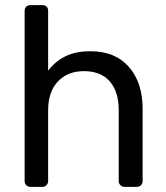

<svg xmlns="http://www.w3.org/2000/svg" viewBox="-20 -730 647 750"><path d="M76.2 -22.9V-687Q76.2 -698.2 82.5 -704.1Q88.9 -710 99.1 -710H145Q156.2 -710 162.1 -704.1Q168 -698.2 168 -687V-454.1Q196.8 -491.2 236.3 -510.5Q275.9 -529.8 334 -529.8Q430.2 -529.8 483.6 -468.5Q537.1 -407.2 537.1 -306.2V-22.9Q537.1 -13.2 530.5 -6.6Q523.9 0 514.2 0H466.8Q457 0 450.4 -6.6Q443.8 -13.2 443.8 -22.9V-299.8Q443.8 -371.6 408.9 -411.9Q374 -452.1 308.1 -452.1Q244.1 -452.1 206.1 -411.6Q168 -371.1 168 -299.8V-22.9Q168 -13.2 161.4 -6.6Q154.8 0 145 0H99.1Q88.9 0 82.5 -6.6Q76.2 -13.2 76.2 -22.9Z"/></svg>

Font: Rubik AZ
Style: Regular
Weight: 400
Designer: Hubert and Fischer
Foundry: Hubert & Fischer
Version: Version 2.000